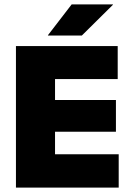

<svg xmlns="http://www.w3.org/2000/svg" viewBox="-20 -847 594 867"><path d="M52 0V-639H228.5V0ZM104.5 0V-150.5H516V0ZM156 -252V-395.5H503.5V-252ZM104.5 -490V-639H511.5V-490ZM303.5 -827H490V-825.5L349.5 -686.5H196.5V-688Z"/></svg>

Font: Anek Bangla ExtraBold
Style: Regular
Weight: 800
Designer: Sulekha Rajkumar (Bangla), Yesha Goshar (Latin)
Foundry: Ek Type
Version: Version 1.003